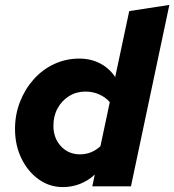

<svg xmlns="http://www.w3.org/2000/svg" viewBox="-20 -757 708 780"><path d="M235 3Q181 3 137 -28.5Q93 -60 67 -113.5Q41 -167 41 -233Q41 -292 61.5 -344Q82 -396 117.5 -435.5Q153 -475 200.5 -497Q248 -519 302 -519Q349 -519 386.5 -499.5Q424 -480 448 -444L505 -712L668 -737L512 0H355L365 -48Q340 -24 306.5 -10.5Q273 3 235 3ZM305 -130Q352 -130 388 -163L426 -342Q409 -362 383 -373.5Q357 -385 327 -385Q290 -385 260.5 -366.5Q231 -348 214 -317Q197 -286 197 -246Q197 -196 227.5 -163Q258 -130 305 -130Z"/></svg>

Font: Red Hat Text VF
Style: Italic
Weight: 300
Italic angle: -12°
Designer: Pentagram, MCKL
Foundry: Pentagram, MCKL
Version: Version 1.023